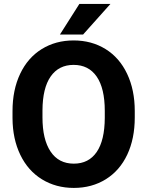

<svg xmlns="http://www.w3.org/2000/svg" viewBox="-20 -921 730 951"><path d="M647.5 -339.4Q647.5 -234.4 610.4 -155.3Q573.2 -76.2 504.2 -33.2Q435.1 9.8 345.7 9.8Q257.3 9.8 188 -32.7Q118.7 -75.2 80.6 -154.1Q42.5 -232.9 42 -335.4V-370.6Q42 -475.6 79.8 -555.4Q117.7 -635.3 186.8 -678Q255.9 -720.7 344.7 -720.7Q433.6 -720.7 502.7 -678Q571.8 -635.3 609.6 -555.4Q647.5 -475.6 647.5 -371.1ZM499 -371.6Q499 -483.4 459 -541.5Q418.9 -599.6 344.7 -599.6Q271 -599.6 231 -542.2Q190.9 -484.9 190.4 -374V-339.4Q190.4 -230.5 230.5 -170.4Q270.5 -110.4 345.7 -110.4Q419.4 -110.4 459 -168.2Q498.5 -226.1 499 -336.9ZM373 -901.4H526.9L391.6 -750H276.9Z"/></svg>

Font: TypoPRO Roboto
Style: Bold
Weight: 700
Designer: Google
Version: Version 2.136; 2016